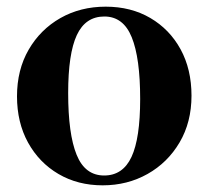

<svg xmlns="http://www.w3.org/2000/svg" viewBox="-20 -544 626 576"><path d="M288 12Q213.5 12 155.5 -22Q97.5 -56 64.2 -116.2Q31 -176.5 31 -255Q31 -334.5 66 -395Q101 -455.5 161.2 -489.8Q221.5 -524 297 -524Q373 -524 431 -490Q489 -456 521.8 -396Q554.5 -336 554.5 -257Q554.5 -177.5 518.8 -116.8Q483 -56 422.5 -22Q362 12 288 12ZM292.5 -17.5Q348.5 -17.5 374.5 -73.2Q400.5 -129 400.5 -247Q400.5 -370 375.2 -432.2Q350 -494.5 293 -494.5Q236.5 -494.5 210.5 -438.8Q184.5 -383 184.5 -265Q184.5 -142 209.8 -79.8Q235 -17.5 292.5 -17.5Z"/></svg>

Font: Newsreader Display SemiBold
Style: Regular
Weight: 600
Designer: Hugues Gentile
Foundry: Production Type
Version: Version 1.001